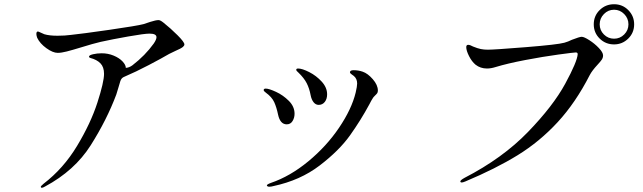

<svg xmlns="http://www.w3.org/2000/svg" viewBox="-20 -853 3040 908"><path d="M852 -643Q852 -637 845 -631Q835 -623 809 -612L780 -598Q746 -578 684 -545.5Q622 -513 568 -490Q554 -485 549 -469Q546 -459 540.5 -440.5Q535 -422 530 -406Q485 -286 409 -166Q333 -46 193 29Q183 35 178 35Q173 35 173 30Q173 27 186 16Q280 -56 344.5 -163Q409 -270 440.5 -367.5Q472 -465 472 -504Q472 -536 455 -553.5Q438 -571 407 -579Q401 -581 401 -585Q401 -592 420 -596.5Q439 -601 461 -601Q491 -601 517.5 -590Q544 -579 559.5 -562.5Q575 -546 575 -532Q591 -533 606 -544Q667 -591 707 -647Q720 -666 720 -677Q720 -694 687 -694Q663 -694 586.5 -680.5Q510 -667 456 -655Q418 -646 367 -630Q321 -616 295.5 -609.5Q270 -603 253 -603Q230 -603 199.5 -625Q169 -647 156 -674Q152 -685 152 -692Q152 -704 159 -704Q162 -704 172 -699Q182 -694 190 -691Q214 -684 252 -684Q287 -684 316 -688Q366 -693 497.5 -712Q629 -731 659 -739Q664 -741 690.5 -749.5Q717 -758 730 -758Q738 -758 753 -746Q787 -719 819.5 -686.5Q852 -654 852 -643Z M1449 -403Q1443 -435 1430.5 -459.5Q1418 -484 1391 -510Q1381 -518 1381 -523Q1381 -529 1390 -529Q1409 -529 1442.5 -512Q1476 -495 1501.5 -467Q1527 -439 1527 -407Q1527 -385 1516 -371Q1505 -357 1487 -357Q1473 -357 1463 -369.5Q1453 -382 1449 -403ZM1242 24Q1242 19 1261 12Q1352 -19 1438 -90Q1524 -161 1583.5 -249Q1643 -337 1662 -415Q1669 -445 1669 -458Q1669 -481 1653 -494Q1649 -497 1642 -502Q1635 -507 1635 -511Q1635 -521 1652 -521Q1675 -521 1695 -514Q1719 -506 1743 -478.5Q1767 -451 1767 -425Q1767 -417 1764 -412.5Q1761 -408 1753 -400.5Q1745 -393 1742 -387Q1736 -378 1727 -360Q1686 -284 1635 -212.5Q1584 -141 1492 -70.5Q1400 0 1273 27Q1263 30 1253 30Q1248 30 1245 28Q1242 26 1242 24ZM1295 -311Q1288 -345 1277 -369.5Q1266 -394 1237 -415Q1227 -422 1227 -427Q1227 -434 1237 -434Q1252 -434 1285.5 -418.5Q1319 -403 1346 -376Q1373 -349 1373 -315Q1373 -296 1363.5 -280.5Q1354 -265 1336 -265Q1305 -265 1295 -311Z M2788 -738Q2788 -778 2816 -805.5Q2844 -833 2884 -833Q2924 -833 2951.5 -805Q2979 -777 2979 -738Q2979 -698 2951 -670.5Q2923 -643 2884 -643Q2844 -643 2816 -670.5Q2788 -698 2788 -738ZM2952 -738Q2952 -766 2932 -786.5Q2912 -807 2884 -807Q2856 -807 2836 -786.5Q2816 -766 2816 -738Q2816 -710 2836 -690Q2856 -670 2884 -670Q2912 -670 2932 -690Q2952 -710 2952 -738ZM2157 5Q2157 -1 2177 -12Q2357 -105 2476.5 -228.5Q2596 -352 2653 -457Q2710 -562 2712 -597Q2712 -605 2703 -605Q2694 -605 2620.5 -595Q2547 -585 2463.5 -569Q2380 -553 2324 -536Q2302 -529 2283 -529Q2252 -529 2229 -547Q2211 -562 2198 -588Q2185 -614 2185 -630Q2185 -641 2194 -641Q2203 -641 2217 -633Q2239 -624 2254 -621Q2269 -618 2287 -618Q2318 -618 2467.5 -630Q2617 -642 2649 -651Q2667 -656 2685 -665Q2721 -679 2731 -679Q2742 -679 2767 -663Q2792 -647 2812 -626Q2832 -605 2832 -591Q2832 -580 2826 -571Q2820 -562 2806 -547Q2780 -519 2769 -498Q2702 -367 2617 -275Q2532 -183 2428 -119Q2324 -55 2181 5Q2169 10 2164 10Q2157 10 2157 5Z"/></svg>

Font: Shippori Mincho B1 Medium
Style: Regular
Weight: 500
Designer: FONTDASU
Foundry: FONTDASU / Google Inc. / but / Adobe
Version: Version 3.110; ttfautohint (v1.8.3)